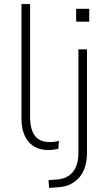

<svg xmlns="http://www.w3.org/2000/svg" viewBox="-20 -725 530 938"><path d="M217 8Q154 8 119.5 -32.5Q85 -73 85 -146V-705H127V-153Q127 -113 137.5 -85.5Q148 -58 169 -44.5Q190 -31 221 -31Q234 -31 245.5 -32.5Q257 -34 268 -37L265 2Q252 5 240 6.5Q228 8 217 8ZM352 -619V-682H416V-619ZM220 193 217 155 258 152Q309 148 336 115Q363 82 363 22V-484H405V21Q405 60 395.5 90Q386 120 367.5 141.5Q349 163 323 175.5Q297 188 263 190Z"/></svg>

Font: Nunito Sans 12pt ExtraLight
Style: Regular
Weight: 200
Designer: Vernon Adams
Foundry: Vernon Adams
Version: Version 3.101;gftools[0.9.27]